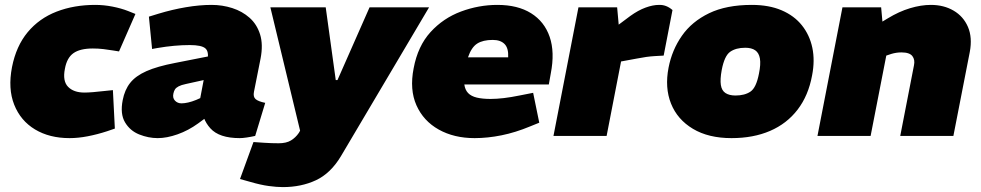

<svg xmlns="http://www.w3.org/2000/svg" viewBox="-20 -555 4004 784"><path d="M264 9Q182 9 123 -26.5Q64 -62 38 -127.5Q12 -193 29 -281Q46 -367 93 -423.5Q140 -480 211 -507.5Q282 -535 369 -535Q404 -535 439.5 -528Q475 -521 503 -510L533 -498L466 -345L441 -349Q423 -352 402.5 -354.5Q382 -357 359 -357Q307 -357 280 -338Q253 -319 245 -274Q235 -224 258 -200.5Q281 -177 325 -177Q352 -177 412 -184L441 -187L449 -30L417 -19Q377 -6 338 1.5Q299 9 264 9Z M1022 0Q1004 4 987 6.5Q970 9 959 9Q875 9 839 -31Q803 -71 804 -126L797 -151L827 -309Q834 -344 818.5 -357.5Q803 -371 755 -371Q724 -371 691 -368Q658 -365 623 -359L601 -355L588 -487L627 -499Q683 -516 739 -525.5Q795 -535 844 -535Q888 -535 928.5 -522Q969 -509 999 -482.5Q1029 -456 1042 -414.5Q1055 -373 1044 -316L1017 -180Q1013 -160 1023.5 -150.5Q1034 -141 1063 -135ZM624 9Q586 9 548.5 -6Q511 -21 490.5 -55.5Q470 -90 481 -146Q489 -188 511.5 -216.5Q534 -245 578 -264.5Q622 -284 695 -298L837 -326L816 -229L739 -212Q720 -208 709.5 -202.5Q699 -197 694.5 -190Q690 -183 688 -173Q684 -155 694.5 -144Q705 -133 721 -133Q733 -133 748.5 -136.5Q764 -140 781 -147L808 -159L842 -90L789 -51Q749 -22 705 -6.5Q661 9 624 9Z M1135 209Q1110 209 1077 204.5Q1044 200 1003 188L960 176L1015 25L1059 28Q1074 29 1088.5 29.5Q1103 30 1118 30Q1149 30 1168 18.5Q1187 7 1200 -12L1217 -41L1227 6H1212L1084 -525H1310L1351 -228H1358L1489 -525H1732L1372 83Q1330 153 1270 181Q1210 209 1135 209Z M1918 9Q1834 9 1771.5 -26Q1709 -61 1680.5 -125Q1652 -189 1669 -276Q1686 -367 1738 -424Q1790 -481 1862.5 -508Q1935 -535 2011 -535Q2094 -535 2148.5 -501Q2203 -467 2224.5 -404.5Q2246 -342 2229 -255L2221 -210H1876Q1879 -188 1891.5 -175Q1904 -162 1927 -156.5Q1950 -151 1983 -151Q2008 -151 2037.5 -154.5Q2067 -158 2101 -165L2157 -176L2182 -54L2145 -39Q2085 -14 2028 -2.5Q1971 9 1918 9ZM1891 -321H2055Q2057 -358 2040.5 -375Q2024 -392 1992 -392Q1952 -392 1928.5 -377Q1905 -362 1891 -321Z M2240 0 2342 -525H2500L2509 -425L2463 -422L2554 -490Q2586 -513 2616 -524Q2646 -535 2671 -535Q2701 -536 2726 -514L2690 -328Q2672 -327 2654.5 -326Q2637 -325 2619 -322.5Q2601 -320 2581 -316L2516 -304L2457 0Z M2967 9Q2873 9 2809.5 -29Q2746 -67 2720 -132Q2694 -197 2710 -279Q2724 -351 2764.5 -409Q2805 -467 2875.5 -501Q2946 -535 3050 -535Q3120 -535 3171.5 -513Q3223 -491 3254.5 -451.5Q3286 -412 3297 -360Q3308 -308 3296 -247Q3281 -165 3237 -107.5Q3193 -50 3124.5 -20.5Q3056 9 2967 9ZM2983 -165Q3021 -165 3044.5 -181Q3068 -197 3079 -254Q3087 -293 3083 -316Q3079 -339 3064 -349.5Q3049 -360 3023 -360Q2985 -360 2961.5 -343.5Q2938 -327 2927 -269Q2920 -231 2923.5 -208Q2927 -185 2942.5 -175Q2958 -165 2983 -165Z M3318 0 3420 -525H3578L3587 -425L3542 -442L3605 -480Q3651 -508 3696 -521.5Q3741 -535 3781 -535Q3834 -535 3874 -511.5Q3914 -488 3932.5 -445Q3951 -402 3940 -343L3873 0H3656L3712 -288Q3717 -311 3705.5 -326Q3694 -341 3661 -341Q3650 -341 3640 -339.5Q3630 -338 3620 -335L3599 -328L3535 0Z"/></svg>

Font: REM Black
Style: Italic
Weight: 900
Italic angle: -11°
Designer: Octavio Pardo
Foundry: Ashler Design
Version: Version 1.005;gftools[0.9.28]